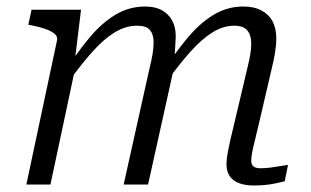

<svg xmlns="http://www.w3.org/2000/svg" viewBox="-20 -567 956 590"><path d="M61 0H135L214 -371L210 -381L229 -537H77L67 -491L78 -489Q103 -484 121 -477.5Q139 -471 148.5 -462.5Q158 -454 155 -442ZM777 -193 814 -352Q821 -380 825 -404Q829 -428 829 -449Q829 -479 818 -500.5Q807 -522 784 -534.5Q761 -547 728 -547Q678 -547 635.5 -521Q593 -495 554.5 -448.5Q516 -402 477 -342L490 -313Q530 -369 565 -408Q600 -447 633 -467.5Q666 -488 700 -488Q728 -488 740 -473.5Q752 -459 752 -433Q752 -418 749 -399.5Q746 -381 739 -353L704 -205Q694 -164 688 -137.5Q682 -111 679 -93.5Q676 -76 676 -62Q676 -40 686 -25.5Q696 -11 715 -4Q734 3 758 3Q776 3 793.5 1.5Q811 0 826.5 -3.5Q842 -7 855 -10L865 -60Q854 -59 840.5 -56.5Q827 -54 811 -52Q795 -50 780 -50Q766 -50 759 -55.5Q752 -61 752 -73Q752 -82 754.5 -96.5Q757 -111 763 -134.5Q769 -158 777 -193ZM360 0H435L512 -347Q513 -354 514.5 -369Q516 -384 517 -401Q518 -418 519 -433Q520 -448 520 -455Q520 -484 509 -504Q498 -524 477.5 -535.5Q457 -547 426 -547Q376 -547 333.5 -521Q291 -495 253 -449Q215 -403 176 -342L189 -313Q229 -369 264 -408Q299 -447 332.5 -467.5Q366 -488 401 -488Q430 -488 441 -474.5Q452 -461 452 -437Q452 -421 449 -402Q446 -383 439 -355Z"/></svg>

Font: Roboto Serif 20pt Light
Style: Italic
Weight: 300
Italic angle: -10°
Version: Version 1.007